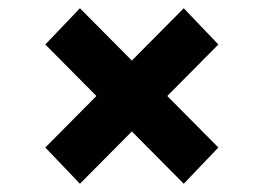

<svg xmlns="http://www.w3.org/2000/svg" viewBox="-20 -583 639 466"><path d="M386 -350 510 -225 426 -137 300 -264 174 -137 90 -225 214 -350 90 -475 174 -563 300 -436 426 -563 510 -475Z"/></svg>

Font: Montserrat-Bold
Style: Bold
Weight: 700
Version: Version 7.200